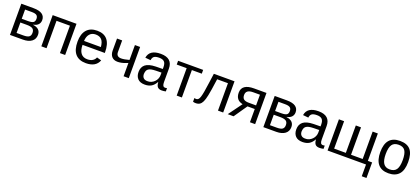

<svg xmlns="http://www.w3.org/2000/svg" viewBox="52 -1697 6651 3054"><g transform="rotate(20 3377.5 -169.5)"><path d="M275 -528Q374 -528 422.5 -494Q471 -460 471 -396Q471 -351 443.5 -320.5Q416 -290 362 -280V-276Q488 -259 488 -152Q488 -80 434.5 -40Q381 0 287 0H69V-528ZM157 -65H272Q340 -65 367.5 -85.5Q395 -106 395 -152Q395 -201 365.5 -221.5Q336 -242 267 -242H157ZM157 -461V-305H263Q326 -305 352 -322Q378 -339 378 -384Q378 -424 354 -442.5Q330 -461 270 -461Z M1003 -528V0H915V-464H688V0H600V-528Z M1208 -246Q1208 -155 1245.5 -105.5Q1283 -56 1355 -56Q1412 -56 1446.5 -79Q1481 -102 1493 -137L1571 -115Q1523 10 1355 10Q1237 10 1176 -59.5Q1115 -129 1115 -268Q1115 -399 1176 -468.5Q1237 -538 1352 -538Q1585 -538 1585 -257V-246ZM1494 -313Q1487 -397 1451.5 -435Q1416 -473 1350 -473Q1286 -473 1249 -430.5Q1212 -388 1209 -313Z M1776 -528V-332Q1776 -253 1858 -253Q1909 -253 1992 -276V-528H2080V0H1992V-225L1954 -210Q1883 -183 1821 -183Q1758 -183 1723.5 -221Q1689 -259 1689 -328V-528Z M2352 10Q2273 10 2232.5 -32Q2192 -74 2192 -147Q2192 -229 2246 -273Q2300 -317 2421 -320L2539 -322V-351Q2539 -417 2511.5 -444Q2484 -471 2426 -471Q2366 -471 2339.5 -451.5Q2313 -432 2308 -387L2216 -396Q2238 -538 2428 -538Q2528 -538 2578 -493Q2628 -448 2628 -360V-133Q2628 -94 2638.5 -74Q2649 -54 2677 -54Q2691 -54 2706 -58V-3Q2671 5 2638 5Q2589 5 2567 -20.5Q2545 -46 2542 -101H2539Q2505 -41 2460.5 -15.5Q2416 10 2352 10ZM2372 -56Q2408 -54 2439 -68Q2470 -82 2492.5 -105Q2515 -128 2527 -157.5Q2539 -187 2539 -217V-261L2443 -259Q2398 -258 2368 -251.5Q2338 -245 2319.5 -231.5Q2301 -218 2293 -197Q2285 -176 2283 -146Q2283 -103 2306 -79.5Q2329 -56 2372 -56Z M2723 -528H3147V-464H2979V0H2891V-464H2723Z M3590 0V-464H3407Q3378 -250 3362 -177Q3346 -101 3328 -64Q3310 -26 3283.5 -8Q3257 10 3215 10Q3190 10 3169 3V-60Q3184 -55 3203 -55Q3223 -57 3236.5 -70.5Q3250 -84 3261 -118Q3272 -152 3282.5 -212.5Q3293 -273 3306 -370L3328 -528H3678V0Z M4008 -224 3854 0H3755L3923 -230Q3802 -255 3802 -382Q3802 -455 3854 -491.5Q3906 -528 4008 -528H4219V0H4131V-224ZM4131 -466H4017Q3954 -466 3924.5 -443.5Q3895 -421 3895 -376Q3895 -330 3921 -307.5Q3947 -285 4008 -285H4131Z M4564 -528Q4663 -528 4711.5 -494Q4760 -460 4760 -396Q4760 -351 4732.5 -320.5Q4705 -290 4651 -280V-276Q4777 -259 4777 -152Q4777 -80 4723.5 -40Q4670 0 4576 0H4358V-528ZM4446 -65H4561Q4629 -65 4656.5 -85.5Q4684 -106 4684 -152Q4684 -201 4654.5 -221.5Q4625 -242 4556 -242H4446ZM4446 -461V-305H4552Q4615 -305 4641 -322Q4667 -339 4667 -384Q4667 -424 4643 -442.5Q4619 -461 4559 -461Z M5022 10Q4943 10 4902.5 -32Q4862 -74 4862 -147Q4862 -229 4916 -273Q4970 -317 5091 -320L5209 -322V-351Q5209 -417 5181.5 -444Q5154 -471 5096 -471Q5036 -471 5009.5 -451.5Q4983 -432 4978 -387L4886 -396Q4908 -538 5098 -538Q5198 -538 5248 -493Q5298 -448 5298 -360V-133Q5298 -94 5308.5 -74Q5319 -54 5347 -54Q5361 -54 5376 -58V-3Q5341 5 5308 5Q5259 5 5237 -20.5Q5215 -46 5212 -101H5209Q5175 -41 5130.5 -15.5Q5086 10 5022 10ZM5042 -56Q5078 -54 5109 -68Q5140 -82 5162.5 -105Q5185 -128 5197 -157.5Q5209 -187 5209 -217V-261L5113 -259Q5068 -258 5038 -251.5Q5008 -245 4989.5 -231.5Q4971 -218 4963 -197Q4955 -176 4953 -146Q4953 -103 4976 -79.5Q4999 -56 5042 -56Z M5445 0V-528H5533V-64H5731V-528H5819V-64H6016V-528H6104V-64H6176V199H6096V0Z M6713 -265Q6713 -125 6652.5 -57.5Q6592 10 6475 10Q6358 10 6299.5 -60Q6241 -130 6241 -265Q6241 -538 6478 -538Q6599 -538 6656 -472Q6713 -406 6713 -265ZM6621 -265Q6621 -374 6588.5 -423.5Q6556 -473 6479 -473Q6401 -473 6367 -423Q6333 -373 6333 -265Q6333 -159 6367 -107Q6401 -55 6474 -55Q6553 -55 6587 -105.5Q6621 -156 6621 -265Z"/></g></svg>

Font: Libra Sans
Style: Regular
Weight: 400
Foundry: Context Ltd
Version: Version 1.000; ttfautohint (v1.3)